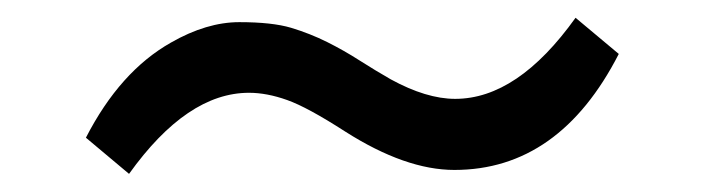

<svg xmlns="http://www.w3.org/2000/svg" viewBox="-20 -412 790 215"><path d="M258.8 -308.1Q189.5 -308.1 124.5 -217.3L76.2 -257.8Q114.3 -332 171.4 -364.3Q211.4 -387.2 248 -387.2Q284.7 -387.2 305.9 -380.9Q327.1 -374.5 346.2 -365Q365.2 -355.5 382.8 -344.2Q400.4 -333 417.5 -323.2Q457.5 -301.3 489.7 -301.3Q559.6 -301.3 624.5 -392.1L672.9 -351.6Q606.4 -221.7 488.8 -221.7Q434.1 -221.7 366.7 -264.6Q324.2 -292 301.5 -300Q278.8 -308.1 258.8 -308.1Z"/></svg>

Font: Armata
Style: Regular
Weight: 400
Designer: Viktoriya Grabowska
Foundry: Viktoriya Grabowska
Version: Version 1.002